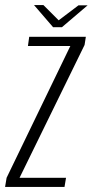

<svg xmlns="http://www.w3.org/2000/svg" viewBox="-37 -736 365 756"><path d="M-17 0 -11 -36 240 -555H73L78 -591H301L296 -559L40 -36H223L217 0ZM172 -629 97 -716H134L194 -656L272 -715H308L207 -629Z"/></svg>

Font: Alumni Sans Thin Light
Style: Italic
Weight: 300
Italic angle: -8°
Version: Version 1.016